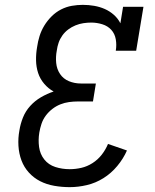

<svg xmlns="http://www.w3.org/2000/svg" viewBox="-20 -763 640 791"><path d="M267 8Q235 8 203.5 2.5Q172 -3 145.5 -16.5Q119 -30 99 -52Q79 -74 68.5 -102Q58 -130 56 -162Q54 -194 60 -226Q64 -252 74.5 -278.5Q85 -305 104.5 -326.5Q124 -348 149 -362.5Q174 -377 201 -386Q179 -398 162 -418Q145 -438 137 -462.5Q129 -487 128.5 -514.5Q128 -542 133 -570Q136 -592 143 -614.5Q150 -637 162.5 -657.5Q175 -678 192.5 -695.5Q210 -713 231.5 -724Q253 -735 276 -739Q299 -743 321 -743Q345 -743 368 -739Q391 -735 411.5 -726Q432 -717 449 -702Q466 -687 476 -667L487 -735H571L541 -554H457Q461 -578 457 -601Q453 -624 438.5 -640Q424 -656 401.5 -663Q379 -670 356 -670Q340 -670 323.5 -667.5Q307 -665 291 -658.5Q275 -652 261 -641.5Q247 -631 237 -617Q227 -603 221.5 -587Q216 -571 214 -555Q209 -529 211.5 -503.5Q214 -478 227.5 -458Q241 -438 264 -428.5Q287 -419 313 -419H375L363 -345H301Q283 -345 264.5 -342.5Q246 -340 228.5 -333Q211 -326 195.5 -314Q180 -302 168.5 -286.5Q157 -271 151 -253Q145 -235 142 -217Q137 -187 141 -157.5Q145 -128 162.5 -106Q180 -84 208 -75Q236 -66 267 -66Q291 -66 315 -71.5Q339 -77 361 -91Q383 -105 399 -125.5Q415 -146 425 -170L503 -143Q488 -109 463 -79Q438 -49 406 -29Q374 -9 338 -0.5Q302 8 267 8Z"/></svg>

Font: Iosevka Slab Extended
Style: Italic
Weight: 400
Width: 7
Italic angle: -9°
Monospace: yes
Designer: Belleve Invis
Foundry: Belleve Invis
Version: Version 11.1.0; ttfautohint (v1.8.3)